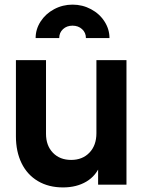

<svg xmlns="http://www.w3.org/2000/svg" viewBox="-20 -806 633 838"><path d="M49.5 -210.8V-543.5H180.8V-222Q180.8 -170.5 211 -139.2Q241.2 -108 290.5 -108Q340 -108 370.4 -139.8Q400.8 -171.5 400.8 -224.5V-543.5H532V0H408.2V-107L418.5 -88Q400 -39 357.1 -13.5Q314.2 12 255 12Q192.2 12 145.5 -15.6Q98.8 -43.2 74.1 -93.9Q49.5 -144.5 49.5 -210.8ZM296.7 -785.8Q340 -785.8 377.4 -765.8Q414.8 -745.8 436.2 -712.1Q457.8 -678.5 457.8 -640H355Q355 -663.5 338.2 -678.8Q321.5 -694 296.5 -694Q271.5 -694 255 -678.8Q238.5 -663.5 238.5 -640H135.5Q135.5 -678.6 157.3 -712.3Q179.2 -746.1 216.3 -765.9Q253.5 -785.8 296.7 -785.8Z"/></svg>

Font: Trafiko Sans Variable
Style: Regular
Weight: 400
Designer: Gumpita Rahayu / Trafiko
Foundry: Tokotype / Trafiko
Version: Version 0.001;FEAKit 1.0